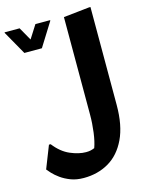

<svg xmlns="http://www.w3.org/2000/svg" viewBox="-214 -849 923 1197"><g transform="rotate(-15 248.0 -250.5)"><path d="M29 2Q74 60 129 83.5Q184 107 230 107Q248 107 260.5 104Q273 101 285 96Q299 58 306.5 1Q314 -56 314 -112V-742L480 -760H490V-128Q490 4 449 90Q408 176 337 217.5Q266 259 175 259Q128 259 91.5 245Q55 231 28 211.5Q1 192 -15.5 174Q-32 156 -39 147L18 2ZM29 -746 77 -661 131 -746H226V-742L131 -590H18L-68 -742V-746Z"/></g></svg>

Font: Kufam
Style: Bold
Weight: 700
Designer: Wael Morcos, Artur Schmal
Foundry: Original Type
Version: Version 1.300; ttfautohint (v1.8.3)